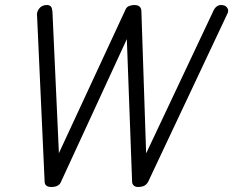

<svg xmlns="http://www.w3.org/2000/svg" viewBox="-20 -746 930 766"><path d="M128 -680Q125 -697 136 -711.5Q147 -726 167 -726Q188 -726 188 -703L189 -704L215 -135L479 -704Q484 -718 495 -722Q506 -726 515 -726Q530 -726 536.5 -720Q543 -714 544 -704L563 -134L832 -704L831 -703Q843 -726 862 -726Q879 -726 886.5 -715Q894 -704 887 -691L574 -27Q569 -14 559 -7Q549 0 530 0Q520 0 513.5 -6Q507 -12 507 -22L486 -590L224 -22Q216 0 185 0Q158 0 158 -22Z"/></svg>

Font: VDS
Style: Thin Italic
Weight: 100
Width: 0
Designer: artmaker
Foundry: artmaker
Version: Version 1.000 2012 initial release